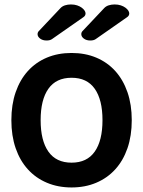

<svg xmlns="http://www.w3.org/2000/svg" viewBox="-20 -827 640 858"><path d="M299.8 -479.5Q231 -479.5 196.3 -430.4Q161.6 -381.3 161.6 -290Q161.6 -198.7 196.3 -149.4Q231 -100.1 299.8 -100.1Q368.7 -100.1 403.3 -149.4Q438 -198.7 438 -290Q438 -381.3 403.3 -430.4Q368.7 -479.5 299.8 -479.5ZM299.8 -590.3Q360.4 -590.3 409.9 -569.6Q459.5 -548.8 494.9 -509.8Q530.3 -470.7 549.6 -415Q568.8 -359.4 568.8 -290Q568.8 -220.2 549.6 -164.6Q530.3 -108.9 494.9 -70.1Q459.5 -31.2 409.9 -10.3Q360.4 10.7 299.8 10.7Q239.3 10.7 189.7 -10.3Q140.1 -31.2 104.7 -70.1Q69.3 -108.9 50 -164.6Q30.8 -220.2 30.8 -290Q30.8 -359.4 50 -415Q69.3 -470.7 104.7 -509.8Q140.1 -548.8 189.7 -569.6Q239.3 -590.3 299.8 -590.3ZM212.4 -652.3Q203.6 -646 188 -646Q170.9 -646 159.4 -654.5Q147.9 -663.1 147.9 -674.3Q147.9 -682.6 153.8 -688.5L250.5 -791Q258.3 -799.3 270.5 -803.2Q282.7 -807.1 296.9 -807.1Q312.5 -807.1 324.7 -803Q336.9 -798.8 345.2 -792.7Q353.5 -786.6 357.9 -779.8Q362.3 -772.9 362.3 -767.1Q362.3 -756.8 353 -750.5ZM407.7 -652.3Q398.9 -646 383.3 -646Q366.2 -646 354.7 -654.5Q343.3 -663.1 343.3 -674.3Q343.3 -682.6 349.1 -688.5L445.8 -791Q453.6 -799.3 465.8 -803.2Q478 -807.1 492.2 -807.1Q507.8 -807.1 520 -803Q532.2 -798.8 540.5 -792.7Q548.8 -786.6 553.2 -779.8Q557.6 -772.9 557.6 -767.1Q557.6 -756.8 548.3 -750.5Z"/></svg>

Font: Courier Prime
Style: Bold
Weight: 700
Monospace: yes
Designer: Alan Dague-Greene
Foundry: Quote-Unquote Apps
Version: Version 1.202